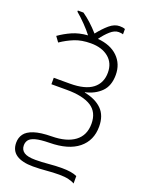

<svg xmlns="http://www.w3.org/2000/svg" viewBox="-188 -939 935 1227"><g transform="rotate(20 279.5 -325.0)"><path d="M406.7 -846.7Q417 -846.7 426.3 -845.5Q435.5 -844.2 443.8 -840.8V-804.7Q438 -807.1 429.2 -808.1Q420.4 -809.1 413.6 -809.1Q385.7 -809.1 357.4 -783.9Q329.1 -758.8 303.2 -722.7Q391.1 -715.3 440.2 -667.2Q489.3 -619.1 489.3 -544.9Q489.3 -470.2 447.8 -429.2Q406.2 -388.2 341.8 -374V-371.6Q418.5 -356.4 460.4 -314.7Q502.4 -272.9 502.4 -197.8Q502.4 -103.5 435.1 -48.8Q367.7 5.9 239.7 7.3Q178.2 8.3 146.2 17.1Q114.3 25.9 102.5 41.5Q90.8 57.1 90.8 78.1Q90.8 108.9 114.7 124.8Q138.7 140.6 191.4 140.6Q234.4 140.6 280.8 136.2Q327.1 131.8 370.6 131.8Q437 131.8 473.1 148.4V199.2Q458.5 189.9 432.4 183.6Q406.2 177.2 369.1 177.2Q325.7 177.2 280.5 181.4Q235.4 185.5 191.4 185.5Q117.7 185.5 78.4 159.2Q39.1 132.8 39.1 78.6Q39.1 44.9 57.4 19.5Q75.7 -5.9 119.4 -20.5Q163.1 -35.2 239.3 -36.1Q339.8 -37.1 395 -78.4Q450.2 -119.6 450.2 -198.2Q450.2 -277.3 393.6 -313Q336.9 -348.6 228.5 -348.6H123V-392.6H232.9Q335.9 -392.6 386.5 -431.6Q437 -470.7 437 -541.5Q437 -606.9 391.8 -643.8Q346.7 -680.7 272 -680.7Q208.5 -680.7 161.9 -661.9Q115.2 -643.1 72.3 -613.8L46.4 -649.4Q85.4 -677.2 131.1 -697.5Q176.8 -717.8 236.3 -722.2Q214.4 -751 182.4 -783.7Q150.4 -816.4 120.6 -841.3V-849.1H158.7Q214.8 -810.5 271 -747.1Q304.7 -790 338.1 -818.4Q371.6 -846.7 406.7 -846.7Z"/></g></svg>

Font: Open Sans Light
Style: Regular
Weight: 300
Designer: Monotype Design Team
Foundry: Monotype Imaging Inc.
Version: Version 3.000; ttfautohint (v1.8.4)